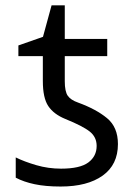

<svg xmlns="http://www.w3.org/2000/svg" viewBox="-20 -679 500 709"><path d="M204.1 9.8Q147.9 9.8 107.7 1.2Q67.4 -7.3 38.1 -22.9V-97.7Q69.8 -82 114 -69.1Q158.2 -56.2 205.6 -56.2Q275.4 -56.2 306.2 -79.1Q336.9 -102.1 336.9 -140.1Q336.9 -172.9 311.5 -193.1Q286.1 -213.4 221.2 -239.7Q178.2 -257.3 158.2 -287.4Q138.2 -317.4 138.2 -379.9V-471.7H47.9V-511.2L138.7 -543L170.4 -659.2H219.2V-535.2H376V-471.7H219.2V-378.9Q219.2 -341.3 230.2 -325.4Q241.2 -309.6 268.1 -300.3Q335 -275.9 375.2 -242.7Q415.5 -209.5 415.5 -147Q415.5 -70.8 359.1 -30.5Q302.7 9.8 204.1 9.8Z"/></svg>

Font: Open Sans
Style: Regular
Weight: 400
Designer: Monotype Design Team
Foundry: Monotype Imaging Inc.
Version: Version 3.000; ttfautohint (v1.8.4)